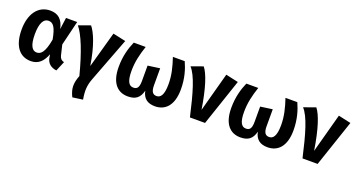

<svg xmlns="http://www.w3.org/2000/svg" viewBox="-51 -1250 3959 2149"><g transform="rotate(20 1928.5 -175.5)"><path d="M273 -590C124 -590 41 -461 41 -282C41 -84 125 17 257 17C348 17 401 -39 435 -129L443 -84C456 -23 501 9 563 17L612 -99C580 -107 564 -123 555 -157L526 -279L597 -572H464L445 -433C423 -539 367 -590 273 -590ZM292 -476C348 -476 380 -434 406 -293C378 -133 335 -96 287 -96C233 -96 198 -148 198 -282C198 -414 234 -476 292 -476Z M756 -590 617 -540C687 -455 759 -274 827 -12C789 86 790 151 834 239L956 222C938 118 942 57 974 -28L1175 -556L1023 -589L903 -159C867 -392 807 -527 756 -590Z M1878 -572H1737C1773 -465 1796 -372 1796 -268C1796 -134 1759 -97 1714 -97C1674 -97 1647 -120 1647 -200V-403L1504 -383V-200C1504 -113 1476 -97 1437 -97C1384 -97 1355 -146 1355 -266C1355 -372 1377 -465 1413 -572H1271C1235 -490 1205 -389 1205 -260C1205 -65 1293 17 1412 17C1503 17 1553 -19 1576 -110C1594 -21 1649 17 1736 17C1856 17 1946 -67 1946 -260C1946 -389 1915 -491 1878 -572Z M2098 -590 1958 -540C2033 -459 2087 -270 2148 0H2328L2516 -556L2367 -589L2241 -124C2202 -375 2150 -525 2098 -590Z M3219 -572H3078C3114 -465 3137 -372 3137 -268C3137 -134 3100 -97 3055 -97C3015 -97 2988 -120 2988 -200V-403L2845 -383V-200C2845 -113 2817 -97 2778 -97C2725 -97 2696 -146 2696 -266C2696 -372 2718 -465 2754 -572H2612C2576 -490 2546 -389 2546 -260C2546 -65 2634 17 2753 17C2844 17 2894 -19 2917 -110C2935 -21 2990 17 3077 17C3197 17 3287 -67 3287 -260C3287 -389 3256 -491 3219 -572Z M3439 -590 3299 -540C3374 -459 3428 -270 3489 0H3669L3857 -556L3708 -589L3582 -124C3543 -375 3491 -525 3439 -590Z"/></g></svg>

Font: Glow Sans SC Normal
Style: Bold
Weight: 700
Designer: Ryoko NISHIZUKA (kana, bopomofo & ideographs); Paul D. Hunt (Latin, Greek & Cyrillic); Sandoll Communications, Soo-young
Version: Version 0.93